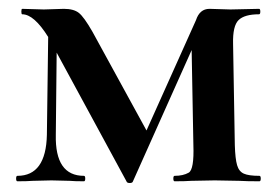

<svg xmlns="http://www.w3.org/2000/svg" viewBox="-20 -406 626 430"><path d="M29.8 -374Q27.8 -374 27.8 -380.1Q27.8 -386.2 29.8 -386.2L78.1 -384.8L123 -386.2Q145 -386.2 156.5 -377.2Q168 -368.2 187 -335L308.1 -113.8L418.9 -360.8Q427.2 -386.2 449.2 -386.2L496.1 -384.8L560.1 -386.2Q563 -386.2 563 -380.1Q563 -374 560.1 -374Q527.8 -374 514.4 -361.1Q501 -348.1 502 -308.1L505.9 -81.1Q506.8 -50.3 511 -36.1Q515.1 -22 526.1 -17.1Q537.1 -12.2 561 -12.2Q564 -12.2 564 -6.1Q564 0 561 0Q532.2 0 516.1 -1L460.9 -2L408.2 -1Q395 0 371.1 0Q368.2 0 368.2 -6.1Q368.2 -12.2 371.1 -12.2Q390.1 -12.2 402.6 -19.3Q415 -26.4 413.1 -81.1L409.2 -293.9L277.8 0Q276.9 3.9 270.5 3.9Q264.2 3.9 263.2 0L106.9 -288.1L105 -104Q103 -12.2 168 -12.2Q170.9 -12.2 170.9 -6.1Q170.9 0 168 0Q147 0 136.2 -1L95.2 -2L53.2 -1Q41 0 19 0Q16.1 0 16.1 -6.1Q16.1 -12.2 19 -12.2Q83 -12.2 85 -104L87.9 -323.2Q56.2 -374 29.8 -374Z"/></svg>

Font: Cormorant-Bold
Style: Bold
Weight: 700
Designer: Christian Thalmann (Catharsis Fonts)
Version: Version 3.000